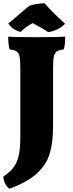

<svg xmlns="http://www.w3.org/2000/svg" viewBox="-35 -903 448 1172"><path d="M16 -760Q39 -778 77 -811Q131 -858 146 -869Q166 -875 192.5 -879Q219 -883 237 -883Q284 -829 362 -758Q344 -738 315 -724Q286 -710 258 -707Q236 -724 183 -752L165 -762Q121 -739 91 -708Q65 -715 46.5 -727.5Q28 -740 16 -760ZM22 249Q-10 225 -15 175Q24 149 46 121Q68 93 78.5 50Q89 7 89 -62V-488Q89 -537 84 -559Q79 -581 66 -589.5Q53 -598 24 -601Q15 -631 15 -679Q57 -676 189 -676Q318 -676 363 -679Q363 -629 354 -601Q324 -599 310.5 -588Q297 -577 293 -555.5Q289 -534 289 -488V-135Q289 -34 268.5 34.5Q248 103 190 156Q132 209 22 249Z"/></svg>

Font: Vollkorn SC Black
Style: Regular
Weight: 900
Designer: Friedrich Althausen
Foundry: Friedrich Althausen
Version: Version 4.015